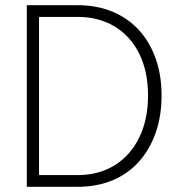

<svg xmlns="http://www.w3.org/2000/svg" viewBox="-20 -718 690 738"><path d="M83 0V-698H278Q352 -698 411.5 -673.5Q471 -649 513 -603.5Q555 -558 578 -494Q601 -430 601 -351Q601 -271 578 -206.5Q555 -142 513 -95.5Q471 -49 411.5 -24.5Q352 0 278 0ZM130 -45H278Q360 -45 421 -83Q482 -121 515.5 -190Q549 -259 549 -351Q549 -443 515.5 -511Q482 -579 421 -616Q360 -653 278 -653H130Z"/></svg>

Font: Azeret Mono Thin Thin
Style: Regular
Weight: 250
Version: Version 1.002